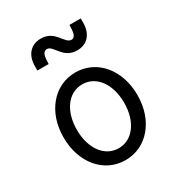

<svg xmlns="http://www.w3.org/2000/svg" viewBox="-192 -931 983 1063"><g transform="rotate(-30 300.0 -399.0)"><path d="M300 10C436 10 536 -107 536 -270C536 -433 436 -550 300 -550C164 -550 64 -433 64 -270C64 -107 164 10 300 10ZM300 -66C211 -66 149 -150 149 -270C149 -390 211 -474 300 -474C389 -474 451 -390 451 -270C451 -150 389 -66 300 -66ZM124 -664H196L197 -685C198 -723 209 -741 228 -741C270 -741 280 -650 372 -650C436 -650 476 -695 476 -767V-794H404L403 -773C402 -735 392 -717 373 -717C330 -717 320 -808 228 -808C164 -808 124 -763 124 -691Z"/></g></svg>

Font: CommitMono
Style: 400Regular
Weight: 400
Monospace: yes
Designer: Eigil Nikolajsen
Foundry: Eigil Nikolajsen
Version: Version 1.143